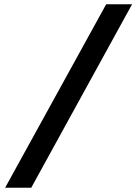

<svg xmlns="http://www.w3.org/2000/svg" viewBox="-20 -706 640 897"><path d="M4 171 476 -686H597L126 171Z"/></svg>

Font: Chivo Mono ExtraBold
Style: Regular
Weight: 800
Monospace: yes
Designer: Hector Gatti
Foundry: Omnibus-Type
Version: Version 1.008